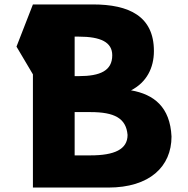

<svg xmlns="http://www.w3.org/2000/svg" viewBox="-20 -845 847 865"><path d="M128.3 -825 54.3 -635 128.3 -510V0H467.6C653.7 0 752.7 -94 752.7 -230C746.4 -363 673.4 -420 570.4 -438C640.4 -474 673.4 -539 673.4 -615C673.4 -772 561.4 -825 398.6 -825ZM316.3 -502V-680H334.5C433.7 -680 485.7 -655 485.7 -596C485.7 -527 432.5 -502 334.5 -502ZM316.3 -145V-340H387.7C494.5 -340 548.4 -313 554.7 -237C554.7 -172 495.4 -145 387.7 -145Z"/></svg>

Font: Hussar
Style: BdSuprExt
Weight: 700
Foundry: Cannot Into Space Fonts
Version: Version 2.00